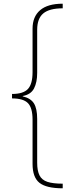

<svg xmlns="http://www.w3.org/2000/svg" viewBox="-20 -945 419 1038"><path d="M45 -437Q106 -437 131 -464Q156 -491 156 -555V-790Q156 -855 197 -890Q238 -925 319 -925V-900Q247 -900 214 -872.5Q181 -845 181 -784V-551Q181 -500 164 -467Q147 -434 103 -426V-424Q146 -414 163.5 -386Q181 -358 181 -302V-65Q181 -22 193.5 3Q206 28 236 38Q266 48 319 48V73Q231 73 193.5 43.5Q156 14 156 -59V-298Q156 -362 131 -387.5Q106 -413 45 -413Z"/></svg>

Font: Noto Sans Oriya UI Thin
Style: Regular
Weight: 100
Designer: Amélie Bonet and Sol Matas
Foundry: Google LLC
Version: Version 2.000